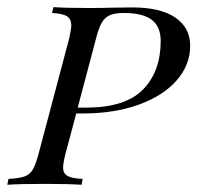

<svg xmlns="http://www.w3.org/2000/svg" viewBox="-46 -510 545 530"><path d="M479 -383.9Q479 -330.6 441.5 -287.9Q404 -245.2 336.7 -221Q269.4 -196.8 183.1 -196.8H164.5L134.7 -85.5Q128.2 -59.7 128.2 -46.8Q128.2 -31.5 139.9 -24.6Q151.6 -17.7 182.3 -16.1L179 0Q141.9 -2.4 79 -2.4Q8.1 -2.4 -25.8 0L-22.6 -16.1Q6.5 -17.7 21 -22.6Q35.5 -27.4 44 -41.1Q52.4 -54.8 60.5 -85.5L145.2 -404.8Q150.8 -430.6 150.8 -440.3Q150.8 -457.3 139.1 -464.9Q127.4 -472.6 97.6 -474.2L101.6 -490.3Q134.7 -487.9 200.8 -487.9Q239.5 -487.9 258.9 -488.7L318.5 -489.5Q397.6 -489.5 438.3 -461.3Q479 -433.1 479 -383.9ZM397.6 -396.8Q397.6 -436.3 373 -455.2Q348.4 -474.2 295.2 -474.2Q271 -474.2 257.3 -468.1Q243.5 -462.1 235.1 -447.6Q226.6 -433.1 219.4 -404.8L168.5 -212.9H191.1Q300 -212.9 348.8 -262.9Q397.6 -312.9 397.6 -396.8Z"/></svg>

Font: Playfair Display SC
Style: Italic
Weight: 400
Italic angle: -14°
Designer: Claus Eggers Sørensen
Foundry: Claus Eggers Sørensen
Version: Version 1.202; ttfautohint (v1.6)